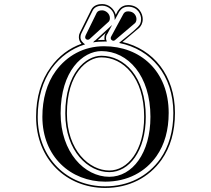

<svg xmlns="http://www.w3.org/2000/svg" viewBox="-20 -886 1040 947"><path d="M382 -670C322 -649 269 -609 230 -554C183 -490 158 -406 158 -310C158 -100 308 41 499 41C615 41 714 -9 777 -98C820 -159 843 -236 843 -329C843 -514 737 -643 584 -679L667 -749L668 -750C675 -758 684 -770 684 -792C684 -817 666 -861 612 -861C598 -861 576 -856 563 -834H562L551 -813C543 -843 516 -866 484 -866C468 -866 442 -862 430 -838L375 -727C372 -721 369 -714 369 -702C369 -692 373 -679 382 -670ZM396 -666C398 -667 398 -667 400 -667C387 -676 377 -687 377 -702C377 -712 380 -719 382 -723L437 -834C447 -854 469 -858 484 -858C515 -858 543 -833 545 -801L546 -787L569 -830H570C581 -849 600 -853 612 -853C660 -853 676 -814 676 -792C676 -773 669 -762 662 -756V-755C635 -728 603 -704 575 -681C571 -678 570 -677 568 -674C724 -643 835 -516 835 -329C835 -238 812 -162 771 -103C709 -16 613 33 499 33C313 33 166 -105 166 -310C166 -405 191 -487 236 -550C277 -606 333 -646 396 -666ZM812 -329C812 -536 672 -658 493 -658C393 -658 310 -611 255 -536C211 -476 189 -397 189 -310C189 -113 329 10 499 10C609 10 697 -38 752 -116C792 -173 812 -245 812 -329ZM480 -634C612 -634 722 -512 722 -310C722 -131 633 -14 519 -14C397 -14 279 -135 279 -327C279 -537 389 -634 480 -634ZM480 -611C403 -611 302 -525 302 -327C302 -139 416 -37 519 -37C617 -37 699 -141 699 -310C699 -509 592 -611 480 -611ZM480 -603C586 -603 691 -506 691 -310C691 -143 610 -45 519 -45C422 -45 310 -143 310 -327C310 -523 409 -603 480 -603ZM653 -792C653 -808 641 -830 612 -830C601 -830 594 -826 589 -818L530 -709C527 -704 526 -701 526 -698C526 -690 534 -685 539 -685C542 -685 545 -686 547 -688L646 -772C650 -776 653 -783 653 -792ZM522 -797C522 -820 500 -835 484 -835C469 -835 462 -831 457 -823L403 -713C401 -709 400 -704 400 -702C400 -695 406 -690 413 -690C419 -690 423 -694 427 -698L515 -778C520 -782 522 -789 522 -797ZM504 -689C503 -692 503 -695 503 -698C503 -714 508 -716 510 -720L533 -763L449 -686H448C446 -684 442 -681 439 -677C456 -680 475 -681 493 -681C497 -681 502 -681 507 -681C506 -683 506 -684 505 -687C505 -687 505 -688 504 -689ZM496 -689H493C482 -689 472 -689 462 -688L503 -725V-724C501 -722 495 -717 495 -698C495 -695 495 -692 496 -689Z"/></svg>

Font: Libertinus Serif Initials
Style: Regular
Weight: 400
Designer: Philipp H. Poll, Khaled Hosny
Foundry: Caleb Maclennan
Version: Version 7.050;RELEASE